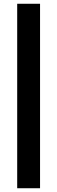

<svg xmlns="http://www.w3.org/2000/svg" viewBox="-20 -773 306 1025"><path d="M193.8 -752.9V231.9H71.8V-752.9Z"/></svg>

Font: Standard
Style: Bold
Weight: 400
Designer: Bryce Wilner
Version: Version 2.000;PS 2.0;hotconv 16.6.51;makeotf.lib2.5.65220 DE